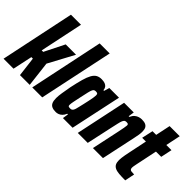

<svg xmlns="http://www.w3.org/2000/svg" viewBox="-54 -1273 1811 1811"><g transform="rotate(45 851.0 -367.5)"><path d="M-14 0 142 -743H276L185 -310H205L305 -510H443L305 -253L335 0H205L181 -196H161L119 0Z M369 0 525 -743H659L502 0Z M689 8Q658 8 638 -1Q618 -10 608.5 -31Q599 -52 599 -89Q599 -118 605.5 -159Q612 -200 622 -255Q638 -330 652 -380.5Q666 -431 683 -461.5Q700 -492 722.5 -505Q745 -518 777 -518Q805 -518 823 -511Q841 -504 851 -490.5Q861 -477 862 -456H871L887 -510H1016L907 0H778L787 -58H778Q768 -33 753 -18.5Q738 -4 721.5 2Q705 8 689 8ZM760 -112Q770 -112 777.5 -114.5Q785 -117 791 -125Q797 -133 802 -148Q805 -159 810.5 -181.5Q816 -204 822.5 -232.5Q829 -261 835 -289Q841 -317 844.5 -339Q848 -361 848 -371Q848 -388 841.5 -393Q835 -398 821 -398Q809 -398 801.5 -394.5Q794 -391 787.5 -378.5Q781 -366 774 -336.5Q767 -307 756 -255Q745 -204 739.5 -176Q734 -148 734 -134Q734 -124 736.5 -119.5Q739 -115 745.5 -113.5Q752 -112 760 -112Z M976 0 1084 -510H1213L1204 -451H1213Q1226 -479 1243 -493Q1260 -507 1279 -512.5Q1298 -518 1314 -518Q1346 -518 1364 -509.5Q1382 -501 1390.5 -484Q1399 -467 1399 -438Q1399 -420 1395.5 -396Q1392 -372 1385 -342L1312 0H1178L1237 -277Q1246 -319 1250 -342.5Q1254 -366 1255 -378Q1255 -387 1252 -391Q1249 -395 1243.5 -396.5Q1238 -398 1229 -398Q1216 -398 1208 -392.5Q1200 -387 1193.5 -372Q1187 -357 1180.5 -327.5Q1174 -298 1163 -249L1109 0Z M1609 0Q1559 0 1525 -3Q1491 -6 1470.5 -16.5Q1450 -27 1441 -45.5Q1432 -64 1432 -94Q1432 -109 1434.5 -127Q1437 -145 1440.5 -166.5Q1444 -188 1450 -214L1488 -397H1438L1463 -510H1512L1543 -658H1678L1647 -510H1716L1692 -397H1622L1577 -182Q1575 -170 1573 -161Q1571 -152 1570 -144Q1569 -136 1569 -130Q1569 -116 1575 -109Q1581 -102 1594 -100.5Q1607 -99 1629 -99Z"/></g></svg>

Font: Saira Condensed ExtraBold
Style: Italic
Weight: 800
Width: 3
Italic angle: -12°
Designer: Hector Gatti with collaboration of the Omnibus-Type team
Foundry: Omnibus-Type
Version: Version 1.101